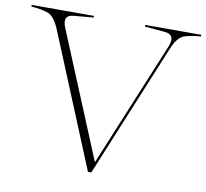

<svg xmlns="http://www.w3.org/2000/svg" viewBox="-112 -819 971 904"><g transform="rotate(10 373.5 -367.0)"><path d="M365.2 -2.9 103 -640.1Q78.1 -698.7 46.4 -709.2Q14.6 -719.7 -32.2 -723.1V-731H265.6V-723.1Q221.2 -719.7 169.4 -714.6Q117.7 -709.5 142.6 -650.9L389.6 -53.2L636.7 -650.9Q660.6 -709.5 607.7 -714.6Q554.7 -719.7 510.7 -723.1V-731H778.8V-723.1Q731.9 -719.7 700 -709.2Q668 -698.7 644 -640.1L381.3 -2.9Z"/></g></svg>

Font: Tartlers End
Style: Regular
Weight: 200
Designer: Peter Wiegel
Foundry: Peter Wiegel
Version: Version 1.000 2013 initial release